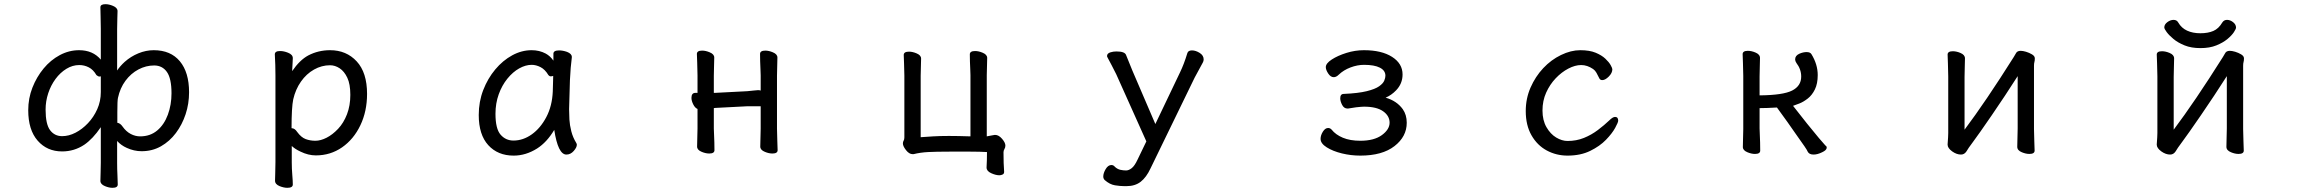

<svg xmlns="http://www.w3.org/2000/svg" viewBox="-20 -726 11040 918"><path d="M358 -486Q424 -486 462 -441V-588Q462 -617 461 -646Q460 -675 460 -691Q460 -706 484 -706Q501 -706 520 -698Q542 -689 542 -673Q542 -662 541 -637.5Q540 -613 540 -587V-389Q555 -411 576 -430Q605 -456 641.5 -471Q678 -486 715 -486Q796 -486 840 -433Q884 -380 884 -285Q884 -230 867.5 -180Q851 -130 821 -90Q791 -50 749.5 -26.5Q708 -3 657 -3Q621 -3 586 -19Q559 -31 540 -52V53Q540 83 541.5 111Q543 139 543 156Q543 172 518 172Q501 172 482 164Q460 155 460 139Q460 128 461 101Q462 74 462 52V-118Q424 -62 383 -34Q335 -2 277 -2Q205 -2 160 -53.5Q115 -105 115 -199Q115 -256 135 -307Q155 -358 188.5 -398.5Q222 -439 266 -462.5Q310 -486 358 -486ZM359 -415Q327 -415 297.5 -397Q268 -379 245.5 -348.5Q223 -318 210.5 -280Q198 -242 198 -202Q198 -132 219.5 -103.5Q241 -75 277 -75Q309 -75 341 -91.5Q373 -108 400.5 -137Q428 -166 445 -204Q462 -242 462 -286V-361Q457 -360 456 -360Q449 -360 441 -367Q426 -393 404.5 -404Q383 -415 359 -415ZM650 -74Q698 -74 731.5 -102Q765 -130 782.5 -177.5Q800 -225 800 -280Q800 -351 778 -382Q756 -413 717 -413Q678 -413 642 -394Q606 -375 580 -340Q554 -305 544 -258Q541 -246 541 -189V-139Q555 -137 566 -121Q583 -97 605 -85.5Q627 -74 650 -74Z M1297 49V-365Q1297 -416 1294 -466Q1294 -482 1319 -482Q1337 -482 1357 -474Q1380 -465 1380 -448Q1380 -442 1379 -426Q1378 -410 1377.5 -399.5Q1377 -389 1377 -386Q1413 -439 1454 -461Q1502 -486 1558 -486Q1636 -486 1685.5 -432.5Q1735 -379 1735 -277Q1735 -194 1703 -127Q1671 -60 1615.5 -21.5Q1560 17 1490 17Q1454 17 1417 -1Q1391 -13 1375 -28V50Q1375 81 1377.5 110Q1380 139 1380 156Q1380 172 1354 172Q1337 172 1317 164Q1295 155 1295 138Q1295 126 1296 100.5Q1297 75 1297 49ZM1375 -113Q1389 -113 1401 -95Q1420 -69 1441.5 -61Q1463 -53 1488 -53Q1513 -53 1541.5 -67.5Q1570 -82 1596.5 -110Q1623 -138 1639 -179.5Q1655 -221 1655 -272.5Q1655 -324 1640.5 -354.5Q1626 -385 1604 -399.5Q1582 -414 1558 -414Q1518 -414 1481.5 -393.5Q1445 -373 1419 -336Q1393 -299 1382 -251Q1374 -213 1374 -113Q1375 -113 1375 -113Z M2723 -4Q2708 13 2688 13Q2648 13 2630 -105Q2595 -46 2548 -16Q2494 18 2436 18Q2360 18 2314.5 -32Q2269 -82 2269 -176Q2269 -240 2290.5 -295.5Q2312 -351 2348 -394Q2384 -437 2429 -461.5Q2474 -486 2522 -486Q2559 -486 2589 -470Q2611 -458 2626 -436V-469Q2626 -485 2653 -485Q2671 -485 2691 -478Q2714 -469 2714 -454V-452V-451Q2708 -407 2705 -343Q2701 -227 2701 -204Q2701 -181 2702.5 -154.5Q2704 -128 2711.5 -98.5Q2719 -69 2735 -43Q2738 -38 2738 -34Q2738 -21 2723 -4ZM2625 -363Q2619 -361 2613 -361Q2607 -361 2602 -367Q2586 -394 2564.5 -405Q2543 -416 2522 -416Q2493 -416 2462.5 -399Q2432 -382 2406 -350Q2380 -318 2364.5 -275Q2349 -232 2349 -182Q2349 -110 2373.5 -82Q2398 -54 2435 -54Q2481 -54 2522.5 -83.5Q2564 -113 2592 -166Q2620 -219 2623 -289V-290Q2624 -303 2624 -324Q2624 -345 2625 -363Z M3554 -218 3400 -210Q3398 -210 3393 -209V-111Q3393 -105 3394 -85Q3396 -44 3396 -8Q3396 8 3371 8Q3354 8 3335 0Q3313 -9 3313 -25Q3313 -34 3314 -69.5Q3315 -105 3315 -112V-205Q3303 -210 3294.5 -227Q3286 -244 3286 -258Q3286 -282 3305 -282H3315V-365Q3315 -394 3313.5 -426Q3312 -458 3312 -468Q3312 -484 3337 -484Q3354 -484 3373 -476Q3395 -467 3395 -451Q3395 -444 3394 -410Q3393 -376 3393 -364V-282H3399L3553 -290Q3567 -291 3582 -293Q3597 -295 3604.5 -295Q3612 -295 3617 -293V-365Q3617 -374 3616 -395Q3614 -435 3614 -468Q3614 -484 3639 -484Q3656 -484 3675 -476Q3697 -467 3697 -451Q3697 -443 3696 -409Q3695 -375 3695 -364V-111Q3695 -87 3696.5 -53Q3698 -19 3698 -8Q3698 8 3673 8Q3656 8 3637 0Q3615 -9 3615 -25Q3615 -33 3616 -68.5Q3617 -104 3617 -111V-218Z M4778 2Q4778 57 4781 95V96Q4781 105 4773.5 108.5Q4766 112 4758 112Q4741 112 4719 102Q4697 92 4697 75V74Q4699 42 4699 1Q4665 -1 4620 -1H4519Q4455 -1 4417.5 1Q4380 3 4348 11H4347H4343Q4327 11 4312 -8Q4297 -27 4297 -40Q4297 -48 4300.5 -53.5Q4304 -59 4304 -69V-364Q4304 -391 4302.5 -422Q4301 -453 4301 -463Q4301 -479 4326 -479Q4343 -479 4362 -471Q4384 -462 4384 -446L4382 -364V-70Q4409 -72 4441.5 -74Q4474 -76 4517 -76Q4560 -76 4620 -74V-367Q4620 -377 4619 -396Q4617 -434 4617 -466Q4617 -482 4642 -482Q4659 -482 4678 -474Q4700 -465 4700 -449L4698 -367V-74Q4706 -75 4716.5 -77.5Q4727 -80 4736 -81H4738Q4755 -81 4771 -62.5Q4787 -44 4787 -30Q4787 -21 4782.5 -13.5Q4778 -6 4778 2Z M5366 164H5356Q5336 164 5311 160Q5286 156 5262 135Q5255 128 5255 118Q5255 102 5266.5 82.5Q5278 63 5294 63Q5304 63 5311 72Q5323 83 5337 86Q5351 89 5364 89Q5377 89 5391 78Q5405 67 5419 37L5461 -50L5317 -371Q5294 -417 5276 -450Q5273 -455 5273 -458Q5273 -471 5290 -476Q5303 -480 5318 -480Q5358 -480 5364 -463Q5378 -427 5394 -389L5504 -133L5622 -380Q5641 -419 5657 -472Q5661 -485 5679 -485Q5697 -485 5716 -473Q5735 -461 5735 -442Q5735 -434 5731 -427Q5701 -372 5692 -355L5481 79Q5461 122 5434 143Q5407 164 5366 164Z M6425 -207H6423Q6406 -207 6397 -224.5Q6388 -242 6388 -256Q6388 -277 6405 -277Q6474 -280 6514.5 -290Q6555 -300 6574 -313.5Q6593 -327 6598.5 -340.5Q6604 -354 6604 -364Q6604 -389 6577.5 -402.5Q6551 -416 6502 -416Q6470 -416 6437 -403.5Q6404 -391 6381 -369Q6369 -357 6357 -357Q6342 -357 6330.5 -374.5Q6319 -392 6319 -405Q6319 -423 6347.5 -441.5Q6376 -460 6417.5 -473Q6459 -486 6501 -486Q6586 -486 6636 -454Q6686 -422 6686 -370Q6686 -326 6655 -294Q6633 -271 6605 -259Q6658 -244 6687 -204Q6706 -177 6706 -139Q6706 -73 6647.5 -27.5Q6589 18 6484 18Q6439 18 6396 7.5Q6353 -3 6323.5 -21.5Q6294 -40 6294 -62Q6294 -79 6305 -96.5Q6316 -114 6330 -114Q6340 -114 6347 -106Q6366 -82 6400.5 -67.5Q6435 -53 6484 -53Q6550 -53 6587 -80Q6624 -107 6624 -139.5Q6624 -172 6593 -194Q6562 -216 6502 -216Q6491 -216 6464 -213Z M7702 -167Q7717 -167 7717 -149Q7717 -141 7702.5 -114.5Q7688 -88 7658.5 -57.5Q7629 -27 7583 -4.5Q7537 18 7475 18Q7421 18 7375.5 -6.5Q7330 -31 7302.5 -79Q7275 -127 7275 -195Q7275 -255 7298 -307.5Q7321 -360 7358.5 -400Q7396 -440 7443.5 -463Q7491 -486 7535.5 -486Q7580 -486 7609 -474Q7638 -462 7655.5 -445.5Q7673 -429 7681 -414.5Q7689 -400 7689 -395Q7689 -377 7672 -360Q7655 -343 7641 -343Q7631 -343 7627 -351Q7620 -365 7613 -378Q7607 -389 7597 -396Q7569 -415 7540 -415Q7511 -415 7478.5 -398Q7446 -381 7418 -351.5Q7390 -322 7372.5 -283Q7355 -244 7355 -197.5Q7355 -151 7374 -118Q7393 -85 7420.5 -68.5Q7448 -52 7475 -52Q7517 -52 7553 -66.5Q7589 -81 7620 -104.5Q7651 -128 7674 -150Q7691 -167 7702 -167Z M8563 -90Q8533 -134 8476 -212Q8425 -209 8393 -209V-112Q8393 -106 8394 -85Q8396 -43 8396 -6Q8396 10 8371 10Q8354 10 8335 2Q8313 -7 8313 -23Q8313 -32 8314 -67Q8315 -102 8315 -109V-363Q8315 -392 8313.5 -424.5Q8312 -457 8312 -467Q8312 -483 8337 -483Q8354 -483 8373 -475Q8395 -466 8395 -449Q8395 -442 8394 -407Q8393 -372 8393 -360V-270Q8505 -271 8548.5 -293Q8592 -315 8592 -360Q8592 -395 8569 -425Q8563 -434 8563 -442Q8563 -460 8583 -469Q8601 -477 8618 -477Q8635 -477 8641 -467Q8671 -418 8671 -367Q8671 -326 8657.5 -298.5Q8644 -271 8623.5 -255Q8603 -239 8584 -231.5Q8565 -224 8553 -220Q8581 -184 8620 -135Q8688 -51 8708 -30Q8714 -27 8714 -20Q8714 -8 8692 2Q8670 13 8651 13Q8630 13 8623 -1Q8621 -7 8608 -26Z M9618 -470Q9624 -483 9641 -483Q9652 -483 9667 -478.5Q9682 -474 9695.5 -466Q9709 -458 9709 -447Q9709 -436 9707 -429.5Q9705 -423 9705 -411V-109Q9705 -85 9706.5 -51.5Q9708 -18 9708 -6Q9708 10 9683 10Q9666 10 9647 2Q9625 -7 9625 -24Q9625 -32 9626 -68.5Q9627 -105 9627 -112V-362Q9567 -268 9503.5 -175.5Q9440 -83 9414.5 -49Q9389 -15 9382 -2Q9372 13 9356 13Q9335 13 9314 -2Q9292 -18 9292 -34V-36Q9295 -75 9295 -90V-361Q9295 -390 9293.5 -422.5Q9292 -455 9292 -465Q9292 -481 9317 -481Q9334 -481 9353 -473Q9375 -464 9375 -447Q9375 -440 9374 -405Q9373 -370 9373 -358V-106Q9473 -239 9608 -453Q9613 -461 9618 -470Z M10671 -594Q10671 -588 10661 -572.5Q10651 -557 10630 -539.5Q10609 -522 10577 -509Q10545 -496 10501 -496Q10457 -496 10425 -509Q10393 -522 10372 -539.5Q10351 -557 10339.5 -572.5Q10328 -588 10328 -595Q10328 -609 10342.5 -620Q10357 -631 10372.5 -631Q10388 -631 10395 -618Q10410 -592 10437 -579.5Q10464 -567 10500.5 -567Q10537 -567 10562.5 -578Q10588 -589 10605 -618Q10613 -631 10628 -631Q10643 -631 10657 -620Q10671 -609 10671 -594ZM10618 -470Q10624 -483 10641 -483Q10652 -483 10667 -478.5Q10682 -474 10695.5 -466Q10709 -458 10709 -447Q10709 -436 10707 -429.5Q10705 -423 10705 -411V-109Q10705 -85 10706.5 -51.5Q10708 -18 10708 -6Q10708 10 10683 10Q10666 10 10647 2Q10625 -7 10625 -24Q10625 -32 10626 -68.5Q10627 -105 10627 -112V-362Q10567 -268 10503.5 -175.5Q10440 -83 10414.5 -49Q10389 -15 10382 -2Q10372 13 10356 13Q10335 13 10314 -2Q10292 -18 10292 -34V-36Q10295 -75 10295 -90V-361Q10295 -390 10293.5 -422.5Q10292 -455 10292 -465Q10292 -481 10317 -481Q10334 -481 10353 -473Q10375 -464 10375 -447Q10375 -440 10374 -405Q10373 -370 10373 -358V-106Q10473 -239 10608 -453Q10613 -461 10618 -470Z"/></svg>

Font: Moon Stars Kai
Style: Bold
Weight: 700
Designer: GuiWonder
Version: Version 1.101